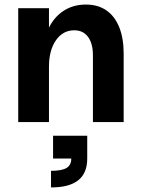

<svg xmlns="http://www.w3.org/2000/svg" viewBox="-20 -536 619 843"><path d="M306 -403Q256 -403 225.5 -359Q195 -315 195 -243L169 -293Q169 -359 192.5 -409.5Q216 -460 258.5 -488Q301 -516 357 -516Q410 -516 447 -490.5Q484 -465 503.5 -416.5Q523 -368 523 -299V0H388V-293Q388 -345 366.5 -374Q345 -403 306 -403ZM60 -500H195V0H60ZM293 160H363Q363 224 323.5 255.5Q284 287 204 287V214Q251 214 272 201.5Q293 189 293 160ZM213 60H363V160H213Z"/></svg>

Font: Uncut Sans Variable
Style: Regular
Weight: 400
Designer: Kasper Nordkvist
Foundry: UNCUT.wtf
Version: Version 1.303;Glyphs 3.1.2 (3151)